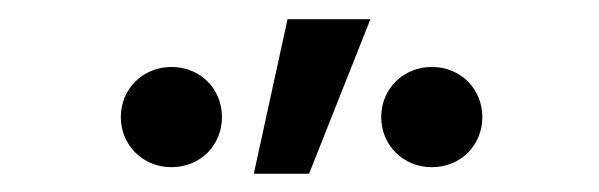

<svg xmlns="http://www.w3.org/2000/svg" viewBox="-20 -808 640 205"><path d="M287 -787.5H375.5L310 -622.5H251ZM163 -629.5C194 -629.5 217 -653 217 -683C217 -713 194 -736.5 163 -736.5C132.5 -736.5 109 -713 109 -683C109 -653 132.5 -629.5 163 -629.5ZM441 -629.5C472 -629.5 495 -653 495 -683C495 -713 472 -736.5 441 -736.5C410.5 -736.5 387 -713 387 -683C387 -653 410.5 -629.5 441 -629.5Z"/></svg>

Font: Hauora Medium
Style: Regular
Weight: 500
Designer: Wayne Shih
Foundry: WCYS
Version: Version 1.001;hotconv 1.0.109;makeotfexe 2.5.65596